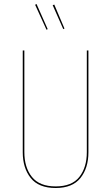

<svg xmlns="http://www.w3.org/2000/svg" viewBox="-20 -933 557 962"><path d="M423 -170Q423 -91 383 -41Q343 9 259 9Q174 9 134 -41Q94 -91 94 -170V-680H102V-171Q102 -94 140 -46.5Q178 1 259 1Q340 1 377.5 -46.5Q415 -94 415 -171V-680H423ZM219 -787 213 -784 156 -909 163 -913ZM303 -790 297 -787 244 -907 252 -910Z"/></svg>

Font: Fira Sans Compressed Eight
Style: Regular
Weight: 100
Width: 1
Designer: bBox Type GmbH & Carrois Corporate GbR & Edenspiekermann AG
Foundry: bBox Type GmbH & Carrois Corporate GbR & Edenspiekermann AG
Version: Version 4.301